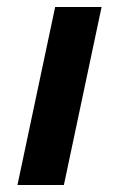

<svg xmlns="http://www.w3.org/2000/svg" viewBox="-20 -530 332 550"><path d="M30 0 138 -510H271L163 0Z"/></svg>

Font: Saira SemiExpanded SemiBold
Style: Italic
Weight: 600
Width: 6
Italic angle: -12°
Designer: Hector Gatti with collaboration of the Omnibus-Type team
Foundry: Omnibus-Type
Version: Version 1.101